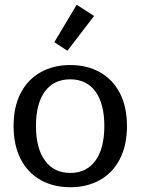

<svg xmlns="http://www.w3.org/2000/svg" viewBox="-20 -773 590 806"><path d="M208 -596 302 -753 375 -706 263 -560ZM37 -244Q37 -325 67 -382.5Q97 -440 151 -470Q205 -500 275 -500Q345 -500 399 -470Q453 -440 483 -382.5Q513 -325 513 -244Q513 -163 483 -105Q453 -47 399 -17Q345 13 275 13Q205 13 151 -17Q97 -47 67 -105Q37 -163 37 -244ZM418 -244Q418 -338 380.5 -389Q343 -440 275 -440Q206 -440 168.5 -389Q131 -338 131 -244Q131 -150 169 -98.5Q207 -47 275 -47Q343 -47 380.5 -98.5Q418 -150 418 -244Z"/></svg>

Font: Maitree Medium
Style: Regular
Weight: 500
Designer: CadsonDemak Team
Foundry: CadsonDemak
Version: Version 1.000